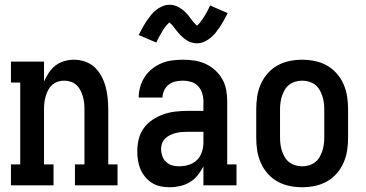

<svg xmlns="http://www.w3.org/2000/svg" viewBox="-20 -779 1540 807"><path d="M26 0V-88H65V-432H26V-520H165V-436Q173 -455 185 -473Q197 -491 213 -503.5Q229 -516 249.5 -522Q270 -528 291 -528Q315 -528 338 -520Q361 -512 378 -496Q395 -480 406.5 -458.5Q418 -437 424 -414Q430 -391 432.5 -367.5Q435 -344 435 -320V-88H474V0H295V-88H335V-320Q335 -334 333.5 -347.5Q332 -361 328 -374.5Q324 -388 317.5 -400.5Q311 -413 301 -422Q291 -431 277.5 -435.5Q264 -440 250 -440Q236 -440 222.5 -435.5Q209 -431 199 -422Q189 -413 182.5 -400.5Q176 -388 172 -374.5Q168 -361 166.5 -347.5Q165 -334 165 -320V-88H205V0Z M693 8Q673 8 654 4Q635 0 619 -10Q603 -20 590.5 -35Q578 -50 570.5 -67.5Q563 -85 560 -104.5Q557 -124 557 -143Q557 -169 563 -194Q569 -219 584 -240Q599 -261 621 -275.5Q643 -290 667 -298.5Q691 -307 717 -310Q743 -313 768 -313H835V-354Q835 -371 829.5 -388Q824 -405 812 -417.5Q800 -430 783 -435Q766 -440 749 -440Q733 -440 717.5 -436.5Q702 -433 689.5 -423.5Q677 -414 670 -399Q663 -384 663 -369H563Q563 -392 569.5 -414.5Q576 -437 588.5 -456Q601 -475 619 -489.5Q637 -504 658.5 -513Q680 -522 703 -525Q726 -528 749 -528Q773 -528 797 -524.5Q821 -521 843 -511Q865 -501 883.5 -484.5Q902 -468 914 -447Q926 -426 930.5 -402Q935 -378 935 -354V-88H974V0H835V-80Q825 -60 811 -42.5Q797 -25 778 -13.5Q759 -2 737 3Q715 8 693 8ZM733 -80Q753 -80 773 -86Q793 -92 807.5 -106Q822 -120 828.5 -140Q835 -160 835 -180V-225H768Q756 -225 743.5 -224Q731 -223 719 -220Q707 -217 695.5 -211.5Q684 -206 675 -197.5Q666 -189 661.5 -177Q657 -165 657 -153Q657 -138 662 -123.5Q667 -109 678 -98.5Q689 -88 703.5 -84Q718 -80 733 -80ZM808 -597Q800 -597 792.5 -598.5Q785 -600 778.5 -602.5Q772 -605 765 -609.5Q758 -614 752.5 -618.5Q747 -623 741 -629Q735 -635 730 -640.5Q725 -646 721 -651.5Q717 -657 711.5 -664Q706 -671 701.5 -676Q697 -681 692 -685Q690 -683 685.5 -678.5Q681 -674 679 -671.5Q677 -669 675 -666.5Q673 -664 670.5 -660.5Q668 -657 665.5 -653Q663 -649 660.5 -644.5Q658 -640 655 -635Q652 -630 649 -624.5Q646 -619 643 -613Q640 -607 637 -600L563 -632Q572 -650 580.5 -665Q589 -680 597.5 -692.5Q606 -705 614.5 -715.5Q623 -726 635 -736Q647 -746 662 -752.5Q677 -759 692 -759Q700 -759 707.5 -757.5Q715 -756 721.5 -753.5Q728 -751 735 -746.5Q742 -742 747.5 -738Q753 -734 759 -728Q765 -722 770 -716Q775 -710 779 -704.5Q783 -699 788.5 -692Q794 -685 798 -680.5Q802 -676 808 -671Q810 -673 814.5 -677.5Q819 -682 821 -684.5Q823 -687 825 -690Q827 -693 829.5 -696.5Q832 -700 834.5 -703.5Q837 -707 839.5 -711.5Q842 -716 845 -721Q848 -726 851 -731.5Q854 -737 857 -743Q860 -749 863 -756L937 -724Q928 -706 919.5 -691Q911 -676 902.5 -663.5Q894 -651 885.5 -640.5Q877 -630 865 -620Q853 -610 838 -603.5Q823 -597 808 -597Z M1250 8Q1223 8 1196.5 2.5Q1170 -3 1146.5 -16Q1123 -29 1105 -49.5Q1087 -70 1076 -95Q1065 -120 1061 -146.5Q1057 -173 1057 -200V-320Q1057 -347 1061 -373.5Q1065 -400 1076 -425Q1087 -450 1105 -470.5Q1123 -491 1146.5 -504Q1170 -517 1196.5 -522.5Q1223 -528 1250 -528Q1277 -528 1303.5 -522.5Q1330 -517 1353.5 -504Q1377 -491 1395 -470.5Q1413 -450 1424 -425Q1435 -400 1439 -373.5Q1443 -347 1443 -320V-200Q1443 -173 1439 -146.5Q1435 -120 1424 -95Q1413 -70 1395 -49.5Q1377 -29 1353.5 -16Q1330 -3 1303.5 2.5Q1277 8 1250 8ZM1250 -80Q1264 -80 1278 -84Q1292 -88 1303.5 -96.5Q1315 -105 1322.5 -117.5Q1330 -130 1334.5 -143.5Q1339 -157 1341 -171.5Q1343 -186 1343 -200V-320Q1343 -334 1341 -348.5Q1339 -363 1334.5 -376.5Q1330 -390 1322.5 -402.5Q1315 -415 1303.5 -423.5Q1292 -432 1278 -436Q1264 -440 1250 -440Q1236 -440 1222 -436Q1208 -432 1196.5 -423.5Q1185 -415 1177.5 -402.5Q1170 -390 1165.5 -376.5Q1161 -363 1159 -348.5Q1157 -334 1157 -320V-200Q1157 -186 1159 -171.5Q1161 -157 1165.5 -143.5Q1170 -130 1177.5 -117.5Q1185 -105 1196.5 -96.5Q1208 -88 1222 -84Q1236 -80 1250 -80Z"/></svg>

Font: Iosevka Curly Slab Semibold
Style: Regular
Weight: 600
Monospace: yes
Designer: Belleve Invis
Foundry: Belleve Invis
Version: Version 22.1.2; ttfautohint (v1.8.4)